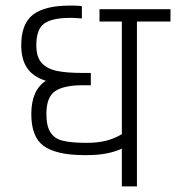

<svg xmlns="http://www.w3.org/2000/svg" viewBox="-20 -667 630 687"><path d="M590 -634V-590H470V0H416V-135Q365 -112 294 -112H276Q180 -113 136 -145Q92 -177 92 -259Q92 -344 144 -378Q99 -392 77.5 -423Q56 -454 56 -505Q56 -582 98 -614.5Q140 -647 230 -647H242Q259 -647 273 -645V-601L242 -603H230Q167 -603 138.5 -583Q110 -563 110 -505Q110 -463 129 -442Q148 -421 182.5 -413.5Q217 -406 276 -406H305V-362H276Q209 -362 177.5 -341Q146 -320 146 -259Q146 -216 160.5 -193.5Q175 -171 202.5 -164Q230 -157 276 -156H294Q366 -156 416 -187V-590H336V-634Z"/></svg>

Font: Biryani ExtraLight
Style: Regular
Weight: 275
Designer: Dan Reynolds and Mathieu Reguer
Foundry: Dan Reynolds and Mathieu Reguer
Version: Version 1.004; ttfautohint (v1.1) -l 5 -r 5 -G 72 -x 0 -D la